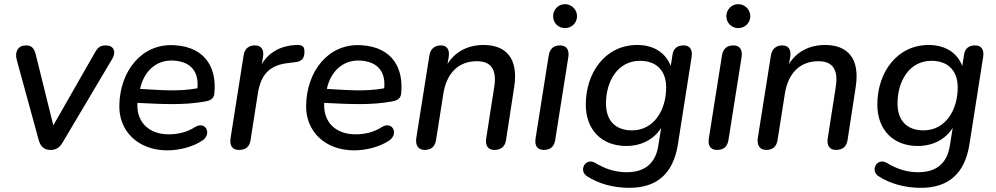

<svg xmlns="http://www.w3.org/2000/svg" viewBox="-20 -713 4783 922"><path d="M223 7C249 7 267 -4 282 -31L520 -432C539 -466 526 -495 488 -495C463 -495 450 -486 436 -461L236 -111L152 -450C144 -483 131 -495 104 -495C68 -495 50 -466 60 -427L166 -40C175 -9 192 7 223 7Z M784 9C839 9 907 -7 953 -39C998 -70 968 -134 917 -103C878 -78 835 -68 790 -68C694 -68 634 -128 640 -219C759 -213 864 -207 967 -226C987 -230 1006 -237 1009 -262C1022 -376 975 -487 817 -496C657 -505 556 -368 553 -208C550 -84 642 9 784 9ZM653 -286V-288C669 -362 724 -428 815 -422C904 -416 935 -361 928 -289C835 -272 748 -281 653 -286Z M1127 7C1160 7 1178 -8 1183 -39L1218 -263C1232 -350 1269 -402 1371 -411L1394 -414C1428 -417 1442 -431 1442 -465C1442 -489 1433 -499 1401 -497C1331 -494 1271 -463 1237 -405L1243 -440C1249 -475 1234 -495 1204 -495C1174 -495 1155 -479 1150 -448L1087 -48C1082 -13 1096 7 1127 7Z M1681 9C1736 9 1804 -7 1850 -39C1895 -70 1865 -134 1814 -103C1775 -78 1732 -68 1687 -68C1591 -68 1531 -128 1537 -219C1656 -213 1761 -207 1864 -226C1884 -230 1903 -237 1906 -262C1919 -376 1872 -487 1714 -496C1554 -505 1453 -368 1450 -208C1447 -84 1539 9 1681 9ZM1550 -286V-288C1566 -362 1621 -428 1712 -422C1801 -416 1832 -361 1825 -289C1732 -272 1645 -281 1550 -286Z M2019 7C2051 7 2069 -9 2074 -41L2109 -263C2124 -358 2178 -419 2270 -419C2340 -419 2367 -377 2353 -293L2315 -50C2309 -14 2324 7 2354 7C2386 7 2405 -9 2410 -40L2449 -294C2471 -433 2410 -497 2302 -497C2226 -497 2165 -464 2129 -406L2135 -442C2140 -476 2125 -495 2097 -495C2067 -495 2047 -478 2042 -447L1979 -50C1974 -15 1989 7 2019 7Z M2591 7C2623 7 2641 -9 2646 -40L2709 -438C2715 -474 2700 -495 2670 -495C2638 -495 2620 -478 2615 -447L2552 -49C2546 -13 2561 7 2591 7ZM2693 -578C2725 -578 2751 -603 2751 -635C2751 -667 2725 -693 2693 -693C2661 -693 2636 -667 2636 -635C2636 -603 2661 -578 2693 -578Z M3002 189C3136 189 3213 119 3235 -18L3301 -438C3307 -474 3293 -495 3263 -495C3232 -495 3213 -480 3209 -448L3201 -396C3175 -464 3114 -497 3040 -497C2885 -497 2793 -362 2793 -211C2793 -89 2870 -12 2987 -12C3059 -12 3120 -43 3155 -99L3141 -12C3127 75 3073 114 2989 114C2932 114 2884 97 2838 69C2791 42 2756 107 2800 134C2853 168 2923 189 3002 189ZM3015 -87C2935 -87 2890 -134 2890 -216C2890 -325 2948 -421 3053 -421C3133 -421 3179 -373 3179 -293C3179 -184 3120 -87 3015 -87Z M3423 7C3455 7 3473 -9 3478 -40L3541 -438C3547 -474 3532 -495 3502 -495C3470 -495 3452 -478 3447 -447L3384 -49C3378 -13 3393 7 3423 7ZM3525 -578C3557 -578 3583 -603 3583 -635C3583 -667 3557 -693 3525 -693C3493 -693 3468 -667 3468 -635C3468 -603 3493 -578 3525 -578Z M3659 7C3691 7 3709 -9 3714 -41L3749 -263C3764 -358 3818 -419 3910 -419C3980 -419 4007 -377 3993 -293L3955 -50C3949 -14 3964 7 3994 7C4026 7 4045 -9 4050 -40L4089 -294C4111 -433 4050 -497 3942 -497C3866 -497 3805 -464 3769 -406L3775 -442C3780 -476 3765 -495 3737 -495C3707 -495 3687 -478 3682 -447L3619 -50C3614 -15 3629 7 3659 7Z M4402 189C4536 189 4613 119 4635 -18L4701 -438C4707 -474 4693 -495 4663 -495C4632 -495 4613 -480 4609 -448L4601 -396C4575 -464 4514 -497 4440 -497C4285 -497 4193 -362 4193 -211C4193 -89 4270 -12 4387 -12C4459 -12 4520 -43 4555 -99L4541 -12C4527 75 4473 114 4389 114C4332 114 4284 97 4238 69C4191 42 4156 107 4200 134C4253 168 4323 189 4402 189ZM4415 -87C4335 -87 4290 -134 4290 -216C4290 -325 4348 -421 4453 -421C4533 -421 4579 -373 4579 -293C4579 -184 4520 -87 4415 -87Z"/></svg>

Font: SN Pro Medium
Style: Italic
Weight: 400
Italic angle: -9°
Designer: Tobias Whetton
Foundry: Supernotes
Version: Version 1.001;Glyphs 3.2 (3249)